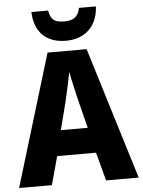

<svg xmlns="http://www.w3.org/2000/svg" viewBox="-61 -990 772 1038"><g transform="rotate(-5 324.5 -471.0)"><path d="M499 -942H407C398 -890 366 -876 323 -876C272 -876 249 -889 240 -942H149C153 -833 214 -771 323 -771C428 -771 495 -838 499 -942ZM472 0H649L429 -716H217L0 0H178L220 -154H431ZM360 -443 398 -292H252L291 -444C301 -489 317 -559 325 -602C332 -561 350 -483 360 -443Z"/></g></svg>

Font: Noto Sans Lao SemiCondensed ExtraBold
Style: Regular
Weight: 800
Width: 4
Designer: Monotype Design Team
Foundry: Monotype Imaging Inc.
Version: Version 2.003